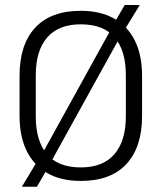

<svg xmlns="http://www.w3.org/2000/svg" viewBox="-20 -692 628 746"><path d="M294 11Q217.5 11 164.5 -19Q111.5 -49 83.8 -105.5Q56 -162 56 -241.5V-398Q56 -519 116.8 -584.5Q177.5 -650 294 -650Q370 -650 423.2 -620Q476.5 -590 504.2 -533.8Q532 -477.5 532 -398V-241.5Q532 -120 471 -54.5Q410 11 294 11ZM65 33.5 127 -69.5 140.5 -88 416 -587 423.5 -602 464.5 -672.5H523L461.5 -572L448.5 -552L174 -55.5L168.5 -44.5L123.5 33.5ZM294 -41.5Q380.5 -41.5 424.8 -93.2Q469 -145 469 -239.5V-400Q469 -495 425.8 -546.2Q382.5 -597.5 294 -597.5Q207.5 -597.5 163.2 -546.2Q119 -495 119 -400V-239.5Q119 -145 162.2 -93.2Q205.5 -41.5 294 -41.5Z"/></svg>

Font: Anek Gurmukhi Light
Style: Regular
Weight: 300
Designer: Sarang Kulkarni (Gurmukhi), Yesha Goshar (Latin)
Foundry: Ek Type
Version: Version 1.003